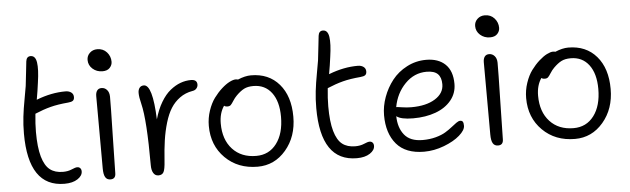

<svg xmlns="http://www.w3.org/2000/svg" viewBox="-47 -880 3480 1061"><g transform="rotate(-5 1693.0 -349.5)"><path d="M272.9 13.2Q73.2 13.2 73.2 -282.2Q73.2 -331.5 78.4 -375.7Q83.5 -419.9 93.3 -471.7Q103 -523.4 106 -543.9Q110.4 -582.5 115.5 -628.2Q120.6 -673.8 121.1 -679.2Q124.5 -706.1 147 -706.1Q173.8 -706.1 179.7 -668Q185.5 -629.9 174.8 -557.1Q168.9 -510.7 160.2 -462.9L163.1 -463.9Q244.1 -495.1 321.8 -495.1Q341.3 -495.1 353.8 -485.8Q366.2 -476.6 366.2 -460Q366.2 -445.8 358.2 -439.7Q350.1 -433.6 331.1 -432.1Q273.4 -427.2 232.7 -416.5Q191.9 -405.8 147.9 -387.2L146 -386.2Q140.1 -330.6 140.1 -286.1Q140.1 -200.2 155 -148.4Q169.9 -96.7 197.8 -75Q225.6 -53.2 270 -53.2Q297.9 -53.2 319.1 -62.5Q340.3 -71.8 350.1 -71.8Q360.8 -71.8 366.9 -64.9Q373 -58.1 373 -46.9Q373 -22.9 345.7 -4.9Q318.4 13.2 272.9 13.2Z M536.1 -587.9Q503.9 -587.9 481.4 -607.9Q459 -627.9 459 -657.2Q459 -680.2 475.6 -696Q492.2 -711.9 517.1 -711.9Q549.8 -711.9 570.1 -689.2Q590.3 -666.5 590.3 -636.2Q590.3 -617.7 576.7 -602.8Q563 -587.9 536.1 -587.9ZM528.3 11.2Q508.3 11.2 499.3 -4.2Q490.2 -19.5 490.2 -53.2Q490.2 -178.2 489.7 -295.2Q489.3 -412.1 489.3 -454.1Q489.3 -473.6 497.6 -484.9Q505.9 -496.1 522 -496.1Q540 -496.1 552.2 -482.4Q564.5 -468.8 564.9 -444.8Q565.4 -403.3 561.3 -230.7Q557.1 -58.1 557.1 -21Q557.1 11.2 528.3 11.2Z M793.9 12.2Q775.9 12.2 766.1 -3.7Q756.3 -19.5 756.3 -46.9Q756.3 -298.8 733.9 -389.2Q724.1 -427.7 724.1 -451.2Q724.1 -468.8 732.4 -479.5Q740.7 -490.2 756.3 -490.2Q804.7 -490.2 812 -296.9Q827.1 -351.1 851.1 -391.1Q875 -431.2 903.1 -453.6Q931.2 -476.1 959.7 -486.6Q988.3 -497.1 1018.1 -497.1Q1052.2 -497.1 1052.2 -469.2Q1052.2 -457.5 1044.2 -447.8Q1036.1 -438 1021 -436Q981.4 -429.2 951.2 -407.2Q920.9 -385.3 900.9 -353.5Q880.9 -321.8 866.9 -274.9Q853 -228 845.7 -178.5Q838.4 -128.9 834 -64Q831.1 -19 823 -3.4Q814.9 12.2 793.9 12.2Z M1344.7 12.2Q1235.4 12.2 1165 -57.6Q1094.7 -127.4 1094.7 -235.8Q1094.7 -279.3 1108.4 -319.8Q1122.1 -360.4 1142.6 -388.2Q1163.1 -416 1186.8 -437.3Q1210.4 -458.5 1231 -468.8Q1251.5 -479 1264.6 -479Q1272 -479 1277.8 -477.1Q1317.9 -494.1 1350.6 -494.1Q1449.2 -494.1 1506.8 -427.2Q1564.5 -360.4 1564.5 -246.1Q1564.5 -135.7 1501.5 -61.8Q1438.5 12.2 1344.7 12.2ZM1161.6 -243.2Q1161.6 -153.8 1210.4 -100.8Q1259.3 -47.9 1341.8 -47.9Q1413.1 -47.9 1454.8 -103.3Q1496.6 -158.7 1496.6 -252Q1496.6 -336.9 1460 -385.5Q1423.3 -434.1 1358.9 -434.1Q1327.6 -434.1 1307.1 -423.6Q1286.6 -413.1 1263.7 -390.1Q1251.5 -377.9 1241.7 -362.3Q1231.9 -346.7 1225.6 -340.3Q1219.2 -334 1207.5 -334Q1194.3 -334 1188.5 -339.8Q1161.6 -300.8 1161.6 -243.2Z M1894.5 13.2Q1694.8 13.2 1694.8 -282.2Q1694.8 -331.5 1700 -375.7Q1705.1 -419.9 1714.8 -471.7Q1724.6 -523.4 1727.5 -543.9Q1731.9 -582.5 1737.1 -628.2Q1742.2 -673.8 1742.7 -679.2Q1746.1 -706.1 1768.6 -706.1Q1795.4 -706.1 1801.3 -668Q1807.1 -629.9 1796.4 -557.1Q1790.5 -510.7 1781.7 -462.9L1784.7 -463.9Q1865.7 -495.1 1943.4 -495.1Q1962.9 -495.1 1975.3 -485.8Q1987.8 -476.6 1987.8 -460Q1987.8 -445.8 1979.7 -439.7Q1971.7 -433.6 1952.6 -432.1Q1895 -427.2 1854.2 -416.5Q1813.5 -405.8 1769.5 -387.2L1767.6 -386.2Q1761.7 -330.6 1761.7 -286.1Q1761.7 -200.2 1776.6 -148.4Q1791.5 -96.7 1819.3 -75Q1847.2 -53.2 1891.6 -53.2Q1919.4 -53.2 1940.7 -62.5Q1961.9 -71.8 1971.7 -71.8Q1982.4 -71.8 1988.5 -64.9Q1994.6 -58.1 1994.6 -46.9Q1994.6 -22.9 1967.3 -4.9Q1939.9 13.2 1894.5 13.2Z M2268.6 9.8Q2166 9.8 2115.2 -49.8Q2064.5 -109.4 2064.5 -210Q2064.5 -260.3 2082.8 -310.5Q2101.1 -360.8 2133.5 -402.1Q2166 -443.4 2215.6 -469.2Q2265.1 -495.1 2322.3 -495.1Q2390.1 -495.1 2428.7 -458Q2467.3 -420.9 2467.3 -349.1Q2467.3 -297.4 2435.3 -258.3Q2403.3 -219.2 2348.4 -199.2Q2293.5 -179.2 2223.6 -179.2Q2156.2 -179.2 2131.3 -199.2Q2132.3 -134.8 2164.6 -95Q2196.8 -55.2 2265.6 -55.2Q2305.2 -55.2 2338.4 -64.2Q2371.6 -73.2 2392.8 -86.2Q2414.1 -99.1 2430.2 -112.1Q2446.3 -125 2459 -134Q2471.7 -143.1 2480.5 -143.1Q2491.2 -143.1 2495.4 -136.2Q2499.5 -129.4 2499.5 -113.8Q2499.5 -89.8 2466.8 -61Q2434.1 -32.2 2378.9 -11.2Q2323.7 9.8 2268.6 9.8ZM2141.6 -249Q2145.5 -249 2169.7 -245.1Q2193.8 -241.2 2219.2 -241.2Q2301.3 -241.2 2350.8 -272Q2400.4 -302.7 2400.4 -353Q2400.4 -391.1 2381.1 -410.2Q2361.8 -429.2 2319.3 -429.2Q2250.5 -429.2 2200 -377.4Q2149.4 -325.7 2135.3 -249Z M2686 -587.9Q2653.8 -587.9 2631.3 -607.9Q2608.9 -627.9 2608.9 -657.2Q2608.9 -680.2 2625.5 -696Q2642.1 -711.9 2667 -711.9Q2699.7 -711.9 2720 -689.2Q2740.2 -666.5 2740.2 -636.2Q2740.2 -617.7 2726.6 -602.8Q2712.9 -587.9 2686 -587.9ZM2678.2 11.2Q2658.2 11.2 2649.2 -4.2Q2640.1 -19.5 2640.1 -53.2Q2640.1 -178.2 2639.6 -295.2Q2639.2 -412.1 2639.2 -454.1Q2639.2 -473.6 2647.5 -484.9Q2655.8 -496.1 2671.9 -496.1Q2689.9 -496.1 2702.1 -482.4Q2714.4 -468.8 2714.8 -444.8Q2715.3 -403.3 2711.2 -230.7Q2707 -58.1 2707 -21Q2707 11.2 2678.2 11.2Z M3105 12.2Q2995.6 12.2 2925.3 -57.6Q2855 -127.4 2855 -235.8Q2855 -279.3 2868.7 -319.8Q2882.3 -360.4 2902.8 -388.2Q2923.3 -416 2947 -437.3Q2970.7 -458.5 2991.2 -468.8Q3011.7 -479 3024.9 -479Q3032.2 -479 3038.1 -477.1Q3078.1 -494.1 3110.8 -494.1Q3209.5 -494.1 3267.1 -427.2Q3324.7 -360.4 3324.7 -246.1Q3324.7 -135.7 3261.7 -61.8Q3198.7 12.2 3105 12.2ZM2921.9 -243.2Q2921.9 -153.8 2970.7 -100.8Q3019.5 -47.9 3102.1 -47.9Q3173.3 -47.9 3215.1 -103.3Q3256.8 -158.7 3256.8 -252Q3256.8 -336.9 3220.2 -385.5Q3183.6 -434.1 3119.1 -434.1Q3087.9 -434.1 3067.4 -423.6Q3046.9 -413.1 3023.9 -390.1Q3011.7 -377.9 3002 -362.3Q2992.2 -346.7 2985.8 -340.3Q2979.5 -334 2967.8 -334Q2954.6 -334 2948.7 -339.8Q2921.9 -300.8 2921.9 -243.2Z"/></g></svg>

Font: Shantell Sans Normal
Style: Regular
Weight: 300
Designer: Stephen Nixon, Anya Danilova, Shantell Martin
Foundry: Arrow Type
Version: Version 1.006;[559af2be0]